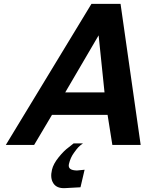

<svg xmlns="http://www.w3.org/2000/svg" viewBox="-20 -742 749 983"><path d="M392.1 216.8Q330.1 219.7 312 221.2Q270.5 223.1 253.2 196.5Q235.8 169.9 246.1 127Q252.9 97.2 280.5 63Q308.1 28.8 333 11.2L356.9 -7.8H404.8Q390.1 2.4 381.6 11.2Q373 20 358.9 40Q340.8 64.5 333 97.2Q329.1 113.8 339.1 122.1Q349.1 130.4 374 130.9L413.1 127ZM700.2 0H555.2L530.8 -153.8H246.1L154.8 0H9.8L448.2 -722.2H597.2ZM515.1 -269 484.9 -561 314 -269Z"/></svg>

Font: Perun
Style: Bold Italic
Weight: 700
Italic angle: -12°
Foundry: Copyright (c) Stefan Peev, Context Ltd, 2016
Version: Version 001.000